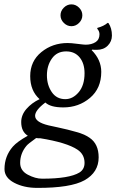

<svg xmlns="http://www.w3.org/2000/svg" viewBox="-20 -640 543 897"><path d="M278.1 -533Q262.7 -548.3 262.7 -568.6Q262.7 -588.9 278.1 -604.2Q293.5 -619.6 313.7 -619.6Q334 -619.6 349.4 -604.2Q364.7 -588.9 364.7 -568.6Q364.7 -548.3 349.4 -533Q334 -517.6 313.7 -517.6Q293.5 -517.6 278.1 -533ZM148.9 4.9Q109.9 32.7 103 42Q74.2 77.1 74.2 121.1Q74.2 157.2 109.6 176Q145 194.8 176.8 194.8Q303.7 194.8 351.1 166Q375 150.9 375 121.1Q375 81.1 341.8 59.1Q292 25.9 168 5.9Q165 5.9 158.4 5.9Q151.9 5.9 148.9 4.9ZM275.9 -138.2Q215.8 -138.2 191.9 -161.1Q144 -125 144 -99.1Q144 -69.3 207 -54.2Q214.8 -52.2 248.5 -45.2Q282.2 -38.1 295.7 -34.4Q309.1 -30.8 333 -24.4Q356.9 -18.1 372.6 -11Q388.2 -3.9 398.9 3.9Q440.9 32.7 440.9 95.2Q440.9 165 375 202.1Q310.1 238.3 153.8 237.8Q91.8 237.8 46.4 213.9Q1 189.9 1 149.9Q1 89.8 40 44.9Q60.1 22 109.9 -5.9Q79.1 -24.9 79.1 -69.8Q79.1 -103 103.5 -131.1Q127.9 -159.2 165 -176.8Q121.1 -215.8 121.1 -284.2Q121.1 -354 173.1 -396.5Q225.1 -439 295.9 -439Q312 -439 342 -435.1Q372.1 -431.2 379.9 -431.2Q407.7 -431.2 426.3 -443.1Q444.8 -455.1 444.8 -480Q444.8 -494.1 434.1 -505.9L435.1 -509.8Q464.8 -517.6 482.9 -533.2L486.8 -532.2Q502.9 -508.3 502.9 -474.1Q502.9 -446.3 483.4 -426.8Q463.9 -407.2 432.1 -407.2Q416 -407.2 411.1 -408.2L408.2 -405.8Q453.1 -360.8 453.1 -304.2Q453.1 -227.1 400.4 -182.6Q347.7 -138.2 275.9 -138.2ZM375 -297.9Q375 -343.8 352.1 -371.8Q329.1 -399.9 289.1 -399.9Q246.1 -399.9 222.7 -366.9Q199.2 -334 199.2 -288.1Q199.2 -243.2 221.7 -210Q244.1 -176.8 285.2 -176.8Q320.3 -176.8 347.7 -209.2Q375 -241.7 375 -297.9Z"/></svg>

Font: Linux Biolinum O
Style: Italic
Weight: 400
Italic angle: -12°
Designer: Philipp H. Poll
Foundry: Philipp H. Poll
Version: Version 1.1.3